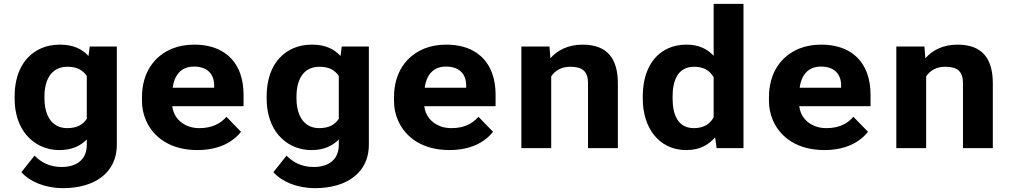

<svg xmlns="http://www.w3.org/2000/svg" viewBox="-20 -770 5254 998"><path d="M431.1 -45V-17C431.1 56.7 381.6 98 300.2 98C236.1 98 191.8 72 159.4 39L91.2 125C134.7 173.8 213.2 208 307.9 208C349 208 386.7 203 421.2 193C517.4 165.1 587.3 95.9 587.3 -18V-528H446.5L439.9 -479C407.5 -514.8 361.5 -538 291.4 -538C254.7 -538 221.9 -531.5 193 -518.5C103.9 -478.5 56 -389.1 56 -268V-258C56 -178.1 79.3 -112 118.7 -66.5C155.5 -24.1 211.4 10 290.3 10C354.5 10 399.8 -12.8 431.1 -45ZM431.1 -375V-153C412.5 -123.1 380.9 -104 329.9 -104C309.4 -104 291.6 -108 276.5 -116C231.5 -140 211.1 -193.3 211.1 -258V-268C211.1 -349.3 242.1 -423 331 -423C381.5 -423 411.5 -404.3 431.1 -375Z M1232.8 -85 1156.9 -163C1126.9 -127.5 1081.7 -104 1017.2 -104C996.7 -104 978.3 -106.8 962.2 -112.5C915.3 -129 882 -165.2 875.3 -218H1246V-278C1246 -317.3 1240.5 -353 1229.5 -385C1198.2 -476 1119.9 -538 989.7 -538C947.9 -538 910.3 -531.3 876.9 -518C780.2 -479.4 718 -390.5 718 -265V-246C718 -210.7 724.6 -177.5 737.8 -146.5C776.8 -54.9 867 10 1006.2 10C1113.8 10 1188.1 -28.7 1232.8 -85ZM1093.1 -326V-314H877.5C885.3 -373.1 916.3 -424 988.6 -424C1055.8 -424 1093.1 -386.6 1093.1 -326Z M1741.1 -45V-17C1741.1 56.7 1691.6 98 1610.2 98C1546.1 98 1501.8 72 1469.4 39L1401.2 125C1444.7 173.8 1523.2 208 1617.9 208C1659 208 1696.7 203 1731.2 193C1827.4 165.1 1897.3 95.9 1897.3 -18V-528H1756.5L1749.9 -479C1717.5 -514.8 1671.5 -538 1601.4 -538C1564.7 -538 1531.9 -531.5 1503 -518.5C1413.9 -478.5 1366 -389.1 1366 -268V-258C1366 -178.1 1389.3 -112 1428.7 -66.5C1465.5 -24.1 1521.4 10 1600.3 10C1664.5 10 1709.8 -12.8 1741.1 -45ZM1741.1 -375V-153C1722.5 -123.1 1690.9 -104 1639.9 -104C1619.4 -104 1601.6 -108 1586.5 -116C1541.5 -140 1521.1 -193.3 1521.1 -258V-268C1521.1 -349.3 1552.1 -423 1641 -423C1691.5 -423 1721.5 -404.3 1741.1 -375Z M2542.8 -85 2466.9 -163C2436.9 -127.5 2391.7 -104 2327.2 -104C2306.7 -104 2288.3 -106.8 2272.2 -112.5C2225.3 -129 2192 -165.2 2185.3 -218H2556V-278C2556 -317.3 2550.5 -353 2539.5 -385C2508.2 -476 2429.9 -538 2299.7 -538C2257.9 -538 2220.3 -531.3 2186.9 -518C2090.2 -479.4 2028 -390.5 2028 -265V-246C2028 -210.7 2034.6 -177.5 2047.8 -146.5C2086.8 -54.9 2177 10 2316.2 10C2423.8 10 2498.1 -28.7 2542.8 -85ZM2403.1 -326V-314H2187.5C2195.3 -373.1 2226.3 -424 2298.6 -424C2365.8 -424 2403.1 -386.6 2403.1 -326Z M2944.1 -423C3009.5 -423 3036.5 -397.3 3036.5 -337V0H3191.6V-336C3191.6 -460.2 3141.6 -538 3007.9 -538C2931.9 -538 2876.3 -507.7 2840.7 -467L2836.3 -528H2690V0H2845.1V-373C2864.1 -401.4 2895.7 -423 2944.1 -423Z M3697.2 -56 3704.9 0H3844.6V-750H3689.5V-480C3657.5 -514 3614.4 -538 3548.7 -538C3512.8 -538 3480.7 -531.5 3452.5 -518.5C3365.6 -478.5 3321 -387.3 3321 -268V-258C3321 -178.9 3343.3 -112.4 3381 -66.5C3416.1 -23.7 3469.4 10 3547.6 10C3619.1 10 3663.6 -18.2 3697.2 -56ZM3689.5 -368V-160C3671.5 -127.3 3639.6 -104 3587.2 -104C3500.8 -104 3476.1 -178.5 3476.1 -258V-268C3476.1 -347.8 3500.7 -423 3588.3 -423C3640.7 -423 3671.5 -400.7 3689.5 -368Z M4491.8 -85 4415.9 -163C4385.9 -127.5 4340.7 -104 4276.2 -104C4255.7 -104 4237.3 -106.8 4221.2 -112.5C4174.3 -129 4141 -165.2 4134.3 -218H4505V-278C4505 -317.3 4499.5 -353 4488.5 -385C4457.2 -476 4378.9 -538 4248.7 -538C4206.9 -538 4169.3 -531.3 4135.9 -518C4039.2 -479.4 3977 -390.5 3977 -265V-246C3977 -210.7 3983.6 -177.5 3996.8 -146.5C4035.8 -54.9 4126 10 4265.2 10C4372.8 10 4447.1 -28.7 4491.8 -85ZM4352.1 -326V-314H4136.5C4144.3 -373.1 4175.3 -424 4247.6 -424C4314.8 -424 4352.1 -386.6 4352.1 -326Z M4893.1 -423C4958.5 -423 4985.5 -397.3 4985.5 -337V0H5140.6V-336C5140.6 -460.2 5090.6 -538 4956.9 -538C4880.9 -538 4825.3 -507.7 4789.7 -467L4785.3 -528H4639V0H4794.1V-373C4813.1 -401.4 4844.7 -423 4893.1 -423Z"/></svg>

Font: Asimov
Style: Wid
Weight: 500
Designer: Google
Version: Version 2.000980; 2014